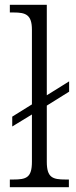

<svg xmlns="http://www.w3.org/2000/svg" viewBox="-20 -780 315 800"><path d="M21 0H267V-32H253C199 -32 175 -40 175 -106V-340L268 -398V-441L175 -383V-760H21V-728H37C87 -728 113 -719 113 -656V-345L31 -294V-253L113 -303V-106C113 -40 90 -32 35 -32H21Z"/></svg>

Font: Noto Serif Bengali SemiCondensed Light
Style: Regular
Weight: 300
Width: 4
Designer: Juan Bruce, Universal Thirst, Indian Type Foundry and the Monotype Design Team.
Foundry: Monotype Imaging Inc.
Version: Version 2.003